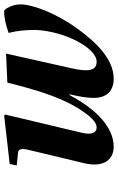

<svg xmlns="http://www.w3.org/2000/svg" viewBox="154 -696 554 901"><g transform="rotate(-90 430.5 -245.0)"><path d="M105 -443 164 -437C182 -435 186 -422 179 -391L116 -128C93 -33 134 12 193 12C286 12 372 -74 435 -195H439C430 -156 422 -117 422 -81C422 -29 448 12 512 12C602 12 680 -66 747 -158C818 -256 860 -365 861 -425C861 -466 838 -502 830 -502C795 -502 764 -494 727 -481C737 -442 741 -404 741 -355C735 -216 656 -68 592 -68C550 -68 543 -106 561 -185L630 -493L494 -487C462 -361 430 -249 376 -159C336 -94 307 -68 284 -68C261 -68 246 -86 259 -140L344 -497L339 -502L112 -476Z"/></g></svg>

Font: Heuristica
Style: Bold Italic
Weight: 700
Italic angle: -13°
Version: Version 1.0.1